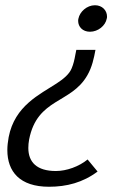

<svg xmlns="http://www.w3.org/2000/svg" viewBox="-20 -555 516 732"><path d="M8 17C8 99 55 157 167 157C234 157 296 141 352 99L314 53C281 80 234 97 193 97C120 97 88 63 88 9C88 -1 89 -12 91 -23C122 -182 251 -159 313 -268C331 -299 338 -333 344 -365H271L267 -345C264 -328 260 -310 253 -294C244 -272 222 -254 196 -237C132 -195 36 -152 13 -32C10 -15 8 1 8 17ZM278 -475C278 -453 295 -434 323 -434C354 -434 382 -457 387 -484C388 -487 388 -489 388 -492C388 -515 370 -535 342 -535C311 -535 284 -510 279 -484C278 -481 278 -478 278 -475Z"/></svg>

Font: KpSans
Style: Italic
Weight: 400
Italic angle: -11°
Version: Version 0.66